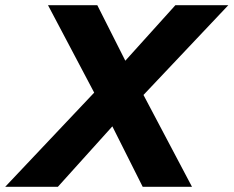

<svg xmlns="http://www.w3.org/2000/svg" viewBox="-66 -720 900 740"><path d="M-46 0 297 -363 119 -700H309L417 -486L610 -700H814L487 -354L674 0H484L367 -233L157 0Z"/></svg>

Font: Red Hat Text VF
Style: Italic
Weight: 300
Italic angle: -12°
Designer: Pentagram, MCKL
Foundry: Pentagram, MCKL
Version: Version 1.023